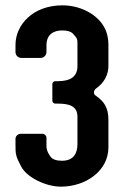

<svg xmlns="http://www.w3.org/2000/svg" viewBox="-20 -693 465 719"><path d="M386 -141V-243C386 -288 372 -312 337 -336C329 -341 331 -355 339 -361C370 -383 386 -412 386 -447V-525C386 -540 384 -554 380 -568C362 -630 290 -673 214 -673C102 -673 38 -599 38 -525V-498C38 -486 48 -476 60 -476H132C144 -476 154 -486 154 -498V-525C154 -554 170 -579 214 -579C232 -579 246 -575 254 -566C271 -548 270 -545 270 -525V-445C270 -408 246 -389 197 -389H187C181 -389 176 -384 176 -379V-316C176 -310 181 -305 187 -305H197C239 -305 270 -296 270 -256V-153C270 -122 258 -91 212 -91C191 -91 176 -96 168 -108C152 -131 154 -143 154 -161V-177C154 -185 147 -192 139 -192H58C47 -192 38 -183 38 -173V-153C38 -116 38 -109 60 -68C81 -29 151 6 208 6C301 6 386 -53 386 -141Z"/></svg>

Font: DIN Rundschrift
Style: Breit
Weight: 400
Width: 7
Version: Version 1.027